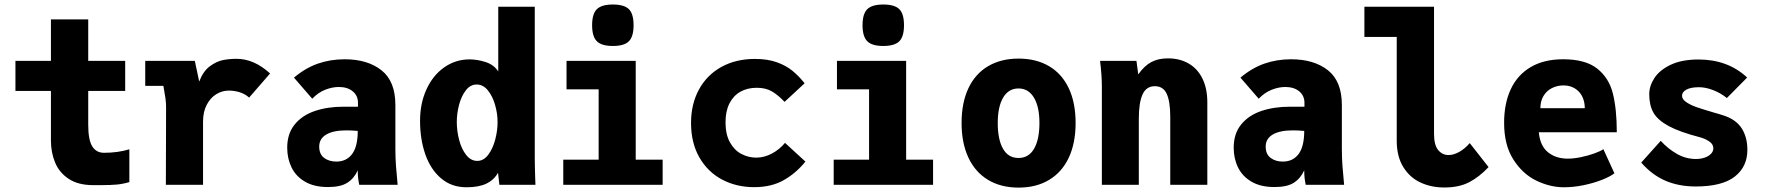

<svg xmlns="http://www.w3.org/2000/svg" viewBox="-20 -820 7840 852"><path d="M206 -197V-416.5H48.5V-550H206V-734H371.5V-550H535.5V-416.5H371.5V-266.5Q371.5 -199.5 389.2 -170.8Q407 -142 441.5 -142Q503 -142 554 -157.5V-12Q525.5 -3.5 498 -1Q470.5 1.5 430 1.5H393Q327 1.5 285 -26.2Q243 -54 224.5 -98.8Q206 -143.5 206 -197Z M717 -343Q717 -364 714.2 -384Q711.5 -404 705 -439H624.5V-550H844.5L864 -458Q881 -503.5 911 -525.8Q941 -548 969.8 -553.5Q998.5 -559 1030 -559Q1107.5 -559 1178.5 -494L1085.5 -387Q1068.5 -402.5 1045 -410.2Q1021.5 -418 995 -418Q966 -418 940 -402.2Q914 -386.5 897.5 -355.2Q881 -324 881 -280V0H716Z M1254.5 -164.5Q1254.5 -227 1287.8 -267.8Q1321 -308.5 1377.2 -327.5Q1433.5 -346.5 1504.5 -346.5H1568.5V-364Q1568.5 -395.5 1545.2 -414.8Q1522 -434 1483.5 -434Q1454.5 -434 1423.2 -421.8Q1392 -409.5 1365.5 -382L1284.5 -475.5Q1335.5 -518.5 1391 -537.8Q1446.5 -557 1509 -557Q1611 -557 1672.8 -508.2Q1734.5 -459.5 1734.5 -354V-161Q1734.5 -121 1737 -85.5Q1739.5 -50 1744.5 0H1574Q1570.5 -18 1569 -31.8Q1567.5 -45.5 1567.5 -64Q1551 -28 1521.2 -9Q1491.5 10 1435.5 10Q1374 10 1333.5 -13.8Q1293 -37.5 1273.8 -77Q1254.5 -116.5 1254.5 -164.5ZM1567.5 -239Q1542.5 -241.5 1517 -241.5Q1459 -241.5 1427.8 -223Q1396.5 -204.5 1396.5 -169.5Q1396.5 -135.5 1418.5 -119.2Q1440.5 -103 1472.5 -103Q1517.5 -103 1542.5 -136.5Q1567.5 -170 1567.5 -239Z M1844 -284Q1844 -362 1872.8 -424.2Q1901.5 -486.5 1951.8 -521.5Q2002 -556.5 2063.5 -556.5Q2097.5 -556.5 2134.5 -544.8Q2171.5 -533 2191 -503V-790H2353V-120Q2353 -100.5 2353.5 -81.5Q2354 -62.5 2354.5 -43.5L2356 0H2196L2190 -53Q2171 -20.5 2137.5 -4.8Q2104 11 2050 11Q1983.5 11 1937 -28.8Q1890.5 -68.5 1867.2 -135.5Q1844 -202.5 1844 -284ZM2188 -278Q2188 -316 2176.8 -355Q2165.5 -394 2144.5 -419.5Q2123.5 -445 2095 -445Q2067 -445 2047 -419Q2027 -393 2017 -354.5Q2007 -316 2007 -279Q2007 -239 2017.5 -198.8Q2028 -158.5 2048.8 -132.2Q2069.5 -106 2098 -106Q2126 -106 2146.5 -133.2Q2167 -160.5 2177.5 -200.5Q2188 -240.5 2188 -278Z M2494 -550H2801V-111.5H2920.5V0H2479.5V-111.5H2636.5V-423.5H2494ZM2607.5 -708Q2607.5 -758.5 2628.5 -779.2Q2649.5 -800 2699.5 -800Q2750 -800 2770.8 -779.2Q2791.5 -758.5 2791.5 -708Q2791.5 -658 2770.8 -637Q2750 -616 2699.5 -616Q2649.5 -616 2628.5 -637Q2607.5 -658 2607.5 -708Z M3046.5 -274.5Q3046.5 -358.5 3081.8 -423Q3117 -487.5 3181.2 -523Q3245.5 -558.5 3330 -558.5Q3385.5 -558.5 3426.5 -544Q3467.5 -529.5 3496 -506.2Q3524.5 -483 3550.5 -450.5L3461.5 -368Q3431 -400 3404 -415.2Q3377 -430.5 3338 -430.5Q3296.5 -430.5 3265.2 -412.8Q3234 -395 3216.8 -360.8Q3199.5 -326.5 3199.5 -277.5Q3199.5 -223.5 3219.2 -188.2Q3239 -153 3270 -136.8Q3301 -120.5 3336 -120.5Q3371 -120.5 3405 -138.5Q3439 -156.5 3463.5 -186L3554 -103Q3513 -52 3458.2 -20.8Q3403.5 10.5 3326.5 10.5Q3248 10.5 3184.2 -23.2Q3120.5 -57 3083.5 -121.5Q3046.5 -186 3046.5 -274.5Z M3694 -550H4001V-111.5H4120.5V0H3679.5V-111.5H3836.5V-423.5H3694ZM3807.5 -708Q3807.5 -758.5 3828.5 -779.2Q3849.5 -800 3899.5 -800Q3950 -800 3970.8 -779.2Q3991.5 -758.5 3991.5 -708Q3991.5 -658 3970.8 -637Q3950 -616 3899.5 -616Q3849.5 -616 3828.5 -637Q3807.5 -658 3807.5 -708Z M4247 -274Q4247 -364.5 4277.5 -428.8Q4308 -493 4365 -526.5Q4422 -560 4500 -560Q4578 -560 4635 -526.5Q4692 -493 4722.5 -428.8Q4753 -364.5 4753 -274Q4753 -185 4722.8 -120.5Q4692.5 -56 4635.5 -21.8Q4578.5 12.5 4500 12.5Q4421.5 12.5 4364.5 -21.8Q4307.5 -56 4277.2 -120.8Q4247 -185.5 4247 -274ZM4592.5 -274Q4592.5 -346.5 4568 -387Q4543.5 -427.5 4499.5 -427.5Q4455.5 -427.5 4431.5 -387Q4407.5 -346.5 4407.5 -274Q4407.5 -201 4430.8 -160Q4454 -119 4499.5 -119Q4545 -119 4568.8 -160.2Q4592.5 -201.5 4592.5 -274Z M4861.5 -550H5023L5031 -490Q5058 -528 5088.8 -544.5Q5119.5 -561 5162.5 -561Q5215.5 -561 5255 -538Q5294.5 -515 5316 -471Q5337.5 -427 5337.5 -366V0H5173V-301.5Q5173 -369 5157.5 -403.2Q5142 -437.5 5104.5 -437.5Q5066.5 -437.5 5050 -400.8Q5033.5 -364 5033.5 -293.5V0H4869.5V-437Q4869.5 -486 4861.5 -550Z M5454.5 -164.5Q5454.5 -227 5487.8 -267.8Q5521 -308.5 5577.2 -327.5Q5633.5 -346.5 5704.5 -346.5H5768.5V-364Q5768.5 -395.5 5745.2 -414.8Q5722 -434 5683.5 -434Q5654.5 -434 5623.2 -421.8Q5592 -409.5 5565.5 -382L5484.5 -475.5Q5535.5 -518.5 5591 -537.8Q5646.5 -557 5709 -557Q5811 -557 5872.8 -508.2Q5934.5 -459.5 5934.5 -354V-161Q5934.5 -121 5937 -85.5Q5939.5 -50 5944.5 0H5774Q5770.5 -18 5769 -31.8Q5767.5 -45.5 5767.5 -64Q5751 -28 5721.2 -9Q5691.5 10 5635.5 10Q5574 10 5533.5 -13.8Q5493 -37.5 5473.8 -77Q5454.5 -116.5 5454.5 -164.5ZM5767.5 -239Q5742.5 -241.5 5717 -241.5Q5659 -241.5 5627.8 -223Q5596.5 -204.5 5596.5 -169.5Q5596.5 -135.5 5618.5 -119.2Q5640.5 -103 5672.5 -103Q5717.5 -103 5742.5 -136.5Q5767.5 -170 5767.5 -239Z M6178 -195.5V-656H6034.5V-790H6343.5V-226.5Q6343.5 -176 6362 -154Q6380.5 -132 6408 -132Q6430.5 -132 6455.2 -145.8Q6480 -159.5 6502 -185L6585.5 -78.5Q6544 -34.5 6499 -11.2Q6454 12 6389 12Q6331 12 6283.2 -10.2Q6235.5 -32.5 6206.8 -79.2Q6178 -126 6178 -195.5Z M6654.5 -275Q6654.5 -361 6684.2 -424.5Q6714 -488 6772.8 -522.5Q6831.5 -557 6916.5 -557Q7015.5 -557 7067.8 -515.5Q7120 -474 7137.2 -404.8Q7154.5 -335.5 7154.5 -233H6808.5Q6814 -173 6849 -144.5Q6884 -116 6937.5 -116Q6964 -116 6996 -122.8Q7028 -129.5 7055 -139.2Q7082 -149 7095 -158L7144 -51Q7124.5 -36 7088.2 -21.8Q7052 -7.5 7007.2 1.8Q6962.5 11 6919.5 11Q6859 11 6798 -18.2Q6737 -47.5 6695.8 -111.8Q6654.5 -176 6654.5 -275ZM6918.5 -441Q6890 -441 6866.5 -429Q6843 -417 6829.2 -394.2Q6815.5 -371.5 6815.5 -340H7012.5Q7012.5 -369.5 7000.8 -392.5Q6989 -415.5 6967.5 -428.2Q6946 -441 6918.5 -441Z M7263 -98.5 7349.5 -195Q7382 -159.5 7421.5 -137Q7461 -114.5 7505.5 -114.5Q7528 -114.5 7545.8 -121Q7563.5 -127.5 7573.2 -138.2Q7583 -149 7583 -161.5Q7583 -180.5 7564.2 -192.8Q7545.5 -205 7525 -210.5Q7434 -234 7385 -260.5Q7336 -287 7317.2 -320Q7298.5 -353 7298.5 -402Q7298.5 -439 7321.8 -474.2Q7345 -509.5 7394.2 -532.8Q7443.5 -556 7517.5 -556Q7647 -556 7733 -476L7643 -385Q7615 -407.5 7581.8 -420.2Q7548.5 -433 7519.5 -433Q7482.5 -433 7463.2 -422.2Q7444 -411.5 7444 -395Q7444 -379.5 7463.2 -366.5Q7482.5 -353.5 7509.5 -344.2Q7536.5 -335 7580.5 -322Q7611.5 -313.5 7636 -305Q7687 -286.5 7710.5 -247.8Q7734 -209 7734 -155Q7734 -80 7677.8 -36.2Q7621.5 7.5 7505 7.5Q7429.5 7.5 7370 -18.2Q7310.5 -44 7263 -98.5Z"/></svg>

Font: JuliaMono Black
Style: Regular
Weight: 900
Monospace: yes
Designer: cormullion
Foundry: corm
Version: Version 0.054; ttfautohint (v1.8.4)